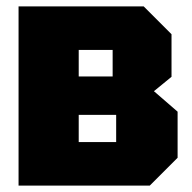

<svg xmlns="http://www.w3.org/2000/svg" viewBox="-20 -580 599 600"><path d="M38 -560V0H448L535 -87V-231L461 -295L516 -340V-473L429 -560ZM226 -341V-424H332V-341ZM226 -136V-221H343V-136Z"/></svg>

Font: Tektur SemiCondensed ExtraBold
Style: Regular
Weight: 800
Width: 4
Designer: Adam Jagosz
Foundry: Adam Jagosz
Version: Version 1.005;gftools[0.9.30]